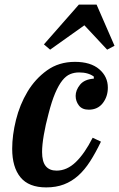

<svg xmlns="http://www.w3.org/2000/svg" viewBox="-20 -803 518 835"><path d="M181 12Q105 12 69 -32Q33 -76 33 -156Q33 -215 49.5 -281.5Q66 -348 99.5 -404Q133 -460 184.5 -497Q236 -534 306 -534Q374 -534 411.5 -502Q449 -470 449 -422Q449 -383 427 -354.5Q405 -326 366 -326Q337 -326 323 -344.5Q309 -363 309 -386Q309 -411 328 -434.5Q347 -458 388 -461V-470Q364 -488 324 -488Q303 -488 285 -480.5Q267 -473 251 -453Q235 -433 220 -398Q205 -363 191 -308Q178 -260 170.5 -216Q163 -172 163 -142Q163 -100 179 -80.5Q195 -61 226 -61Q271 -61 309.5 -98Q348 -135 383 -204L419 -187Q396 -139 372 -101.5Q348 -64 320 -39Q292 -14 258 -1Q224 12 181 12ZM171 -610 323 -783H400L478 -604L446 -587L347 -693L198 -587Z"/></svg>

Font: IBM Plex Serif SmBld
Style: Italic
Weight: 600
Italic angle: -14°
Designer: Mike Abbink, Paul van der Laan, Pieter van Rosmalen
Foundry: Bold Monday
Version: Version 3.001